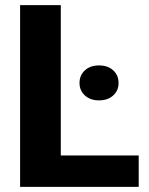

<svg xmlns="http://www.w3.org/2000/svg" viewBox="-20 -731 582 751"><path d="M522.5 -123V0H58.6V-710.9H217.8V-123ZM291 -406.2Q291 -436.5 312 -455.8Q333 -475.1 367.2 -475.1Q401.9 -475.1 422.9 -455.8Q443.8 -436.5 443.8 -406.2Q443.8 -377 422.9 -357.7Q401.9 -338.4 367.2 -338.4Q333 -338.4 312 -357.7Q291 -377 291 -406.2Z"/></svg>

Font: Vazirmatn UI FD ExtraBold
Style: Regular
Weight: 800
Designer: Saber Rastikerdar
Foundry: Saber Rastikerdar
Version: Version 33.003